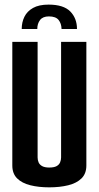

<svg xmlns="http://www.w3.org/2000/svg" viewBox="-20 -800 424 825"><path d="M188.7 -780.2Q252.9 -780.2 281.9 -750.8Q310.8 -721.3 310.8 -675.4H244.5Q243.9 -699.1 231.7 -714.3Q219.5 -729.5 190 -729.5Q163.9 -729.5 152.1 -714Q140.2 -698.4 140.2 -675.4H73.3Q73.3 -704.3 84.9 -727.9Q96.5 -751.6 122 -765.9Q147.4 -780.2 188.7 -780.2ZM191.4 5Q146.4 5 110.3 -4Q74.2 -13 53.6 -33.5Q32.9 -54 32.9 -89V-620H141.6V-123.5Q141.6 -112 145.9 -102.1Q150.3 -92.2 161.2 -86.2Q172.2 -80.1 191.4 -80.1Q212.2 -80.1 223.2 -86.2Q234.1 -92.2 238.3 -102.5Q242.5 -112.7 242.5 -123.5V-620H351.1V-89Q351.1 -54 330.3 -33.5Q309.5 -13 273.4 -4Q237.3 5 191.4 5Z"/></svg>

Font: Smooch Sans Thin
Style: Regular
Weight: 100
Designer: Robert E. Leuschke
Foundry: Robert E. Leuschke
Version: Version 1.010